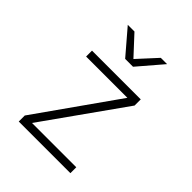

<svg xmlns="http://www.w3.org/2000/svg" viewBox="-218 -910 1036 1036"><g transform="rotate(45 300.0 -392.5)"><path d="M103 0V-46L427 -505H112V-550H484V-503L159 -45H497V0ZM270 -645 150 -785H201L302 -676L402 -785H450L330 -645Z"/></g></svg>

Font: JetBrains Mono NL Thin
Style: Regular
Weight: 100
Monospace: yes
Designer: Philipp Nurullin, Konstantin Bulenkov
Foundry: JetBrains
Version: Version 2.305; ttfautohint (v1.8.4.7-5d5b)